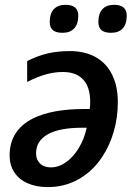

<svg xmlns="http://www.w3.org/2000/svg" viewBox="-20 -761 551 790"><path d="M464.8 -340.8Q464.8 -277.8 448 -219.5Q431.2 -161.1 399.4 -113.8Q367.7 -66.4 324.2 -36.6Q259.3 8.8 176.8 8.8Q128.9 8.8 93.3 -7.1Q57.6 -22.9 38.6 -52.5Q19.5 -82 19.5 -121.6Q19.5 -173.3 43.9 -211.7Q68.4 -250 116.2 -273.9Q194.3 -312.5 327.1 -312.5H349.1Q351.1 -324.2 351.1 -342.3Q351.1 -402.3 322.3 -433.6Q293.5 -464.8 238.3 -464.8Q203.6 -464.8 168.2 -454.8Q132.8 -444.8 91.8 -423.8V-509.8Q135.3 -531.7 176.5 -541.3Q217.8 -550.8 267.6 -550.8Q329.6 -550.8 373.8 -525.9Q418 -501 441.4 -453.6Q464.8 -406.2 464.8 -340.8ZM128.4 -129.9Q128.4 -104.5 144.5 -88.4Q160.6 -72.3 189.5 -72.3Q221.2 -72.3 251.2 -93.3Q281.2 -114.3 304 -151.6Q326.7 -189 336.9 -235.4H317.4Q224.6 -235.4 176.5 -208.3Q128.4 -181.2 128.4 -129.9ZM184.6 -670.9Q184.6 -705.1 201.4 -723.1Q218.3 -741.2 250 -741.2Q302.2 -741.2 302.2 -696.3Q302.2 -662.6 285.4 -644.3Q268.6 -626 237.3 -626Q210.4 -626 197.5 -637Q184.6 -647.9 184.6 -670.9ZM384.8 -670.9Q384.8 -705.1 401.4 -723.1Q418 -741.2 449.7 -741.2Q501.5 -741.2 501.5 -696.3Q501.5 -662.1 484.9 -644Q468.3 -626 437 -626Q410.2 -626 397.5 -637Q384.8 -647.9 384.8 -670.9Z"/></svg>

Font: Viking Open Sans Light
Style: Bold Italic
Weight: 600
Italic angle: -12°
Foundry: Ascender Corporation
Version: Version 2.000